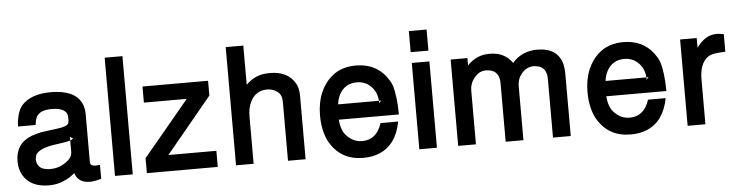

<svg xmlns="http://www.w3.org/2000/svg" viewBox="-45 -921 4425 1152"><g transform="rotate(-5 2167.0 -345.0)"><path d="M525 -74V10Q507 15 493 18Q479 21 467 22H457Q385 22 367 -38Q357 -30 349 -24Q341 -18 333 -13Q304 4 274 13Q244 22 210 22Q99 22 54 -55Q34 -92 34 -138Q34 -244 129 -282L140 -286L179 -297L193 -300L290 -313Q348 -320 357 -339L360 -354V-374Q360 -422 296 -431H297Q289 -432 280.5 -432.5Q272 -433 264 -433Q178 -433 166 -374V-375L161 -346H55Q57 -388 66.5 -420Q76 -452 93 -472Q150 -534 267 -534Q443 -534 464 -413Q465 -407 465.5 -401Q466 -395 466 -386V-97Q466 -72 496 -72H502ZM369 -240 379 -244 360 -257V-235Q362 -236 364.5 -237Q367 -238 370 -240ZM360 -235Q352 -233 345.5 -231.5Q339 -230 331 -228L250 -216Q209 -209 182.5 -195.5Q156 -182 148 -163L144 -140Q145 -116 157.5 -99.5Q170 -83 196 -78Q206 -75 227 -75Q287 -75 333 -115Q345 -124 350 -134Q360 -148 360 -169Z M716 -712V0H609V-712Z M1215 -520V-431L939 -97H1228V0H801V-90L1078 -423H820V-520Z M1338 -712H1444V-476Q1497 -529 1566 -533L1588 -534Q1697 -534 1740 -457V-458Q1757 -427 1757 -386V0H1651V-355Q1651 -399 1624 -417Q1598 -437 1563 -437Q1493 -437 1462 -372Q1444 -337 1444 -285V0H1338Z M1976 -219Q1978 -193 1984 -172.5Q1990 -152 2000 -136Q2019 -110 2045.5 -94.5Q2072 -79 2106 -79Q2192 -79 2224 -177H2330Q2304 -39 2201 4Q2159 22 2103 22Q1969 22 1904 -89V-88Q1866 -156 1866 -253Q1866 -330 1890.5 -388.5Q1915 -447 1960 -485Q1989 -510 2026 -522Q2063 -534 2105 -534Q2221 -534 2285 -451Q2294 -439 2302.5 -425Q2311 -411 2317 -395Q2326 -367 2332 -321.5Q2338 -276 2338 -219ZM2226 -303Q2226 -301 2225.5 -300Q2225 -299 2225 -297L2239 -311H2226ZM2226 -311Q2221 -374 2176 -409Q2146 -433 2104 -433Q2032 -433 1998 -371Q1984 -345 1980 -311Z M2548 -520V0H2442V-520ZM2548 -712V-585H2441V-712Z M2676 -520H2777V-476Q2824 -524 2881 -532L2902 -534H2914Q3002 -534 3048 -467L3063 -483Q3116 -533 3197 -534Q3321 -534 3348 -433Q3354 -404 3354 -383V0H3247V-353Q3247 -418 3198 -433V-432Q3180 -437 3170 -437Q3120 -437 3089 -392Q3069 -365 3069 -323V0H2962V-353Q2962 -422 2906 -434H2907L2883 -437Q2857 -437 2838 -425Q2819 -413 2803 -390Q2783 -361 2783 -323V0H2676Z M3587 -219Q3589 -193 3595 -172.5Q3601 -152 3611 -136Q3630 -110 3656.5 -94.5Q3683 -79 3717 -79Q3803 -79 3835 -177H3941Q3915 -39 3812 4Q3770 22 3714 22Q3580 22 3515 -89V-88Q3477 -156 3477 -253Q3477 -330 3501.5 -388.5Q3526 -447 3571 -485Q3600 -510 3637 -522Q3674 -534 3716 -534Q3832 -534 3896 -451Q3905 -439 3913.5 -425Q3922 -411 3928 -395Q3937 -367 3943 -321.5Q3949 -276 3949 -219ZM3837 -303Q3837 -301 3836.5 -300Q3836 -299 3836 -297L3850 -311H3837ZM3837 -311Q3832 -374 3787 -409Q3757 -433 3715 -433Q3643 -433 3609 -371Q3595 -345 3591 -311Z M4058 -520H4158V-462Q4164 -470 4168.5 -475.5Q4173 -481 4180 -488Q4224 -534 4278 -534H4290L4322 -529V-423Q4283 -422 4258.5 -418Q4234 -414 4223 -407L4214 -401Q4165 -364 4165 -269V0H4058Z"/></g></svg>

Font: Ekushey Amar Bangla
Style: Bold
Weight: 700
Designer: Al Mamun Sumon
Foundry: Al Mamun Sumon
Version: Version 1.0